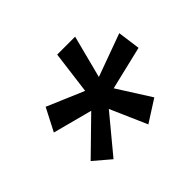

<svg xmlns="http://www.w3.org/2000/svg" viewBox="-116 -766 852 852"><g transform="rotate(-45 310.0 -339.5)"><path d="M63.5 -357.5 249 -308.5 89.5 -152.5 167 -86.5 310 -259 385.5 -86.5 489 -152.5 390 -308.5 595 -357.5 580.5 -464 379 -390.5 431 -591.5H318.5L292.5 -390L118.5 -464Z"/></g></svg>

Font: Monaspace Krypton Medium
Style: Italic
Weight: 500
Italic angle: -11°
Designer: Riley Cran & the Lettermatic Team
Foundry: Lettermatic
Version: Version 1.101 (Monaspace Krypton)